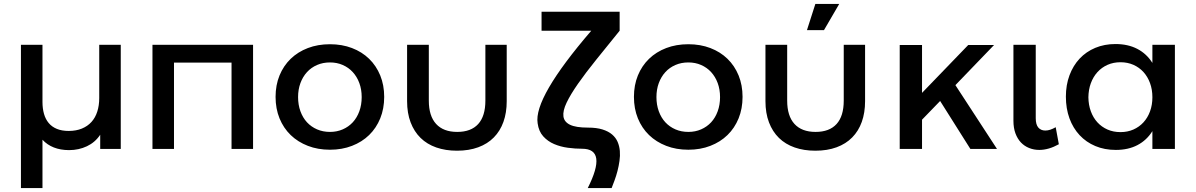

<svg xmlns="http://www.w3.org/2000/svg" viewBox="-20 -761 6113 981"><path d="M87 -532H197V-240Q197 -206.5 204.8 -179.2Q212.5 -152 228.8 -132.5Q245 -113 270.5 -102.5Q296 -92 331 -92Q369 -92 398.2 -104Q427.5 -116 447.2 -137.8Q467 -159.5 477 -190.8Q487 -222 487 -260V-532H597V0H492V-72.5Q466 -33.5 424.2 -13.8Q382.5 6 333 6Q289.5 6 255.2 -7.5Q221 -21 197 -47V200H87Z M1273 -532V0H1163V-441H869V0H759V-532Z M1666 -535Q1727.5 -535 1778.5 -515.5Q1829.5 -496 1866 -460.5Q1902.5 -425 1922.8 -375.5Q1943 -326 1943 -266Q1943 -206 1922.8 -156.2Q1902.5 -106.5 1866 -71Q1829.5 -35.5 1778.5 -15.8Q1727.5 4 1666 4Q1604 4 1553 -15.8Q1502 -35.5 1465.2 -71Q1428.5 -106.5 1408.2 -156.2Q1388 -206 1388 -266Q1388 -326 1408.2 -375.5Q1428.5 -425 1465.2 -460.5Q1502 -496 1553 -515.5Q1604 -535 1666 -535ZM1666 -442Q1630 -442 1600 -429Q1570 -416 1548.5 -392.5Q1527 -369 1515 -336.5Q1503 -304 1503 -265Q1503 -225.5 1515 -192.5Q1527 -159.5 1548.5 -136.2Q1570 -113 1600 -100Q1630 -87 1666 -87Q1701.5 -87 1731.2 -100Q1761 -113 1782.5 -136.2Q1804 -159.5 1816 -192.5Q1828 -225.5 1828 -265Q1828 -304 1816 -336.5Q1804 -369 1782.5 -392.5Q1761 -416 1731.2 -429Q1701.5 -442 1666 -442Z M2315 9Q2256.5 9 2209.2 -7.5Q2162 -24 2129 -56.2Q2096 -88.5 2078 -135.8Q2060 -183 2060 -244V-532H2171V-247Q2171 -168.5 2208.2 -127.8Q2245.5 -87 2316 -87Q2386.5 -87 2423.2 -127.2Q2460 -167.5 2460 -247V-532H2569V-244Q2569 -185 2552.2 -138.2Q2535.5 -91.5 2503.2 -58.8Q2471 -26 2423.5 -8.5Q2376 9 2315 9Z M3146 -604Q3081 -524 3026.5 -456.2Q2972 -388.5 2933.5 -333.5Q2895 -278.5 2875 -236.5Q2855 -194.5 2858.8 -166.2Q2862.5 -138 2892.5 -123.5Q2922.5 -109 2984 -109Q3028.5 -109 3058.5 -99.5Q3088.5 -90 3107.5 -73.8Q3126.5 -57.5 3135.8 -35.8Q3145 -14 3147 10.5Q3149 35 3145.2 61.2Q3141.5 87.5 3135 112.5Q3128.5 137.5 3120.2 160Q3112 182.5 3105 200H2983Q3084.5 -1 2954 -1Q2919.5 -1 2881.8 -6Q2844 -11 2811.2 -25Q2778.5 -39 2755.5 -64.5Q2732.5 -90 2727 -131Q2706 -261 3001 -604H2747V-701H3146Z M3497 -535Q3558.5 -535 3609.5 -515.5Q3660.5 -496 3697 -460.5Q3733.5 -425 3753.8 -375.5Q3774 -326 3774 -266Q3774 -206 3753.8 -156.2Q3733.5 -106.5 3697 -71Q3660.5 -35.5 3609.5 -15.8Q3558.5 4 3497 4Q3435 4 3384 -15.8Q3333 -35.5 3296.2 -71Q3259.5 -106.5 3239.2 -156.2Q3219 -206 3219 -266Q3219 -326 3239.2 -375.5Q3259.5 -425 3296.2 -460.5Q3333 -496 3384 -515.5Q3435 -535 3497 -535ZM3497 -442Q3461 -442 3431 -429Q3401 -416 3379.5 -392.5Q3358 -369 3346 -336.5Q3334 -304 3334 -265Q3334 -225.5 3346 -192.5Q3358 -159.5 3379.5 -136.2Q3401 -113 3431 -100Q3461 -87 3497 -87Q3532.5 -87 3562.2 -100Q3592 -113 3613.5 -136.2Q3635 -159.5 3647 -192.5Q3659 -225.5 3659 -265Q3659 -304 3647 -336.5Q3635 -369 3613.5 -392.5Q3592 -416 3562.2 -429Q3532.5 -442 3497 -442Z M4146 9Q4087.5 9 4040.2 -7.5Q3993 -24 3960 -56.2Q3927 -88.5 3909 -135.8Q3891 -183 3891 -244V-532H4002V-247Q4002 -168.5 4039.2 -127.8Q4076.5 -87 4147 -87Q4217.5 -87 4254.2 -127.2Q4291 -167.5 4291 -247V-532H4400V-244Q4400 -185 4383.2 -138.2Q4366.5 -91.5 4334.2 -58.8Q4302 -26 4254.5 -8.5Q4207 9 4146 9ZM4146 -741H4268L4190 -607H4103Z M4577 -531H4691V-286.5L4927 -531H5059L4861.5 -326L5074 0H4938L4783.5 -245L4691 -149.5V0H4577Z M5272 -157Q5272 -124.5 5285.2 -109.2Q5298.5 -94 5321 -94Q5333 -94 5346 -98.2Q5359 -102.5 5374 -111L5390 -24Q5338 5 5290 5Q5262.5 5 5238.2 -4.8Q5214 -14.5 5196.2 -33.2Q5178.5 -52 5168.2 -79.8Q5158 -107.5 5158 -144V-532H5272Z M5868 -91Q5839 -44.5 5792 -19.8Q5745 5 5681 5Q5623.5 5 5576.5 -14.8Q5529.5 -34.5 5496 -70.5Q5462.5 -106.5 5444.2 -156.5Q5426 -206.5 5426 -267Q5426 -327 5444.5 -376.5Q5463 -426 5496.2 -461.5Q5529.5 -497 5576.2 -516.5Q5623 -536 5679 -536Q5743.5 -536 5791 -511.2Q5838.5 -486.5 5868 -439.5V-532H5983V0H5868ZM5705 -443Q5669 -443 5639 -429.8Q5609 -416.5 5587.2 -392.5Q5565.5 -368.5 5553.5 -335.8Q5541.5 -303 5541 -264Q5541.5 -225 5553.5 -192.2Q5565.5 -159.5 5587 -136Q5608.5 -112.5 5638.5 -99.2Q5668.5 -86 5705 -86Q5741 -86 5771 -99.2Q5801 -112.5 5822.5 -136Q5844 -159.5 5856 -192.2Q5868 -225 5868 -264Q5868 -303.5 5856 -336.2Q5844 -369 5822.5 -392.8Q5801 -416.5 5771 -429.8Q5741 -443 5705 -443Z"/></svg>

Font: Argentum Sans
Style: Regular
Weight: 400
Designer: Julieta Ulanovsky, Owen Earl, Chris M. Simpson, Rasmus Andersson, Cristiano Sobral
Foundry: The Argentum Sans Project Authors
Version: Version 3.135; ttfautohint (v1.8.4.7-5d5b-dirty)